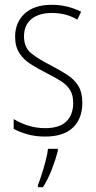

<svg xmlns="http://www.w3.org/2000/svg" viewBox="-20 -559 401 800"><path d="M323 -130Q323 -65 284 -27.5Q245 10 168 10Q126 10 92.5 0Q59 -10 37 -22V-63Q64 -46 98 -35.5Q132 -25 168 -25Q228 -25 256.5 -53Q285 -81 285 -130Q285 -163 272 -184Q259 -205 234 -221Q209 -237 175 -254Q137 -273 107.5 -292Q78 -311 60.5 -338Q43 -365 43 -407Q43 -465 82.5 -502Q122 -539 196 -539Q231 -539 262 -531Q293 -523 318 -510L302 -477Q257 -505 195 -505Q143 -505 111.5 -480Q80 -455 80 -407Q80 -362 109 -338Q138 -314 191 -287Q227 -268 257.5 -249Q288 -230 305.5 -202.5Q323 -175 323 -130ZM221 70Q212 105 196 146.5Q180 188 159 221H138V212Q145 195 154 167Q163 139 170.5 110Q178 81 180 61H221Z"/></svg>

Font: Noto Sans Sinhala Condensed ExtraLight
Style: Regular
Weight: 200
Width: 3
Designer: Jelle Bosma - Monotype Design Team
Foundry: Monotype Imaging Inc.
Version: Version 2.006; ttfautohint (v1.8.4.7-5d5b)